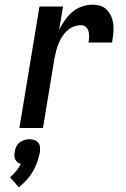

<svg xmlns="http://www.w3.org/2000/svg" viewBox="-20 -548 540 822"><path d="M63 0 149 -520H250L233 -420Q244 -441 257.5 -461Q271 -481 289.5 -496.5Q308 -512 330.5 -520Q353 -528 376 -528Q394 -528 411 -522.5Q428 -517 439.5 -504Q451 -491 457.5 -474.5Q464 -458 465.5 -440Q467 -422 465 -403.5Q463 -385 460 -366H359Q361 -378 361.5 -390.5Q362 -403 359 -414Q356 -425 347.5 -432.5Q339 -440 327 -440Q311 -440 295 -434Q279 -428 266.5 -416Q254 -404 245 -389.5Q236 -375 230 -359.5Q224 -344 220 -328.5Q216 -313 213 -297L164 0ZM61 254 23 211Q37 199 49 184.5Q61 170 69 154Q62 152 55.5 147Q49 142 45.5 135Q42 128 41.5 119.5Q41 111 43 103Q44 92 49 81Q54 70 63.5 62.5Q73 55 84 51.5Q95 48 106 48Q117 48 127 51.5Q137 55 143.5 62.5Q150 70 151 81Q152 92 151 103Q147 124 139.5 145Q132 166 121 185.5Q110 205 94.5 222Q79 239 61 254Z"/></svg>

Font: Iosevka Term Curly SmBd Obl
Style: Regular
Weight: 600
Italic angle: -9°
Designer: Belleve Invis
Foundry: Belleve Invis
Version: Version 32.3.0